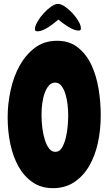

<svg xmlns="http://www.w3.org/2000/svg" viewBox="-20 -939 565 991"><path d="M252.9 32.2Q193.4 32.2 149.4 2.4Q105.5 -27.3 76.7 -77.6Q47.9 -127.9 33.7 -194.3Q19.5 -260.7 19.5 -334Q19.5 -402.3 34.7 -472.7Q49.8 -543 81.1 -599.6Q112.3 -656.2 160.2 -692.4Q208 -728.5 274.4 -728.5Q338.9 -728.5 382.3 -693.8Q425.8 -659.2 451.7 -604Q477.5 -548.8 488.8 -480.5Q500 -412.1 500 -343.8Q500 -267.6 484.9 -199.7Q469.7 -131.8 439 -80.1Q408.2 -28.3 361.8 2Q315.4 32.2 252.9 32.2ZM264.6 -512.7Q246.1 -512.7 232.9 -498Q219.7 -483.4 210.9 -459.5Q202.1 -435.5 198.2 -405.8Q194.3 -376 194.3 -345.7Q194.3 -311.5 198.7 -277.3Q203.1 -243.2 211.9 -215.8Q220.7 -188.5 233.9 -171.9Q247.1 -155.3 265.6 -155.3Q287.1 -155.3 299.8 -176.8Q312.5 -198.2 319.8 -228.5Q327.1 -258.8 329.6 -291Q332 -323.2 332 -344.7Q332 -371.1 328.6 -400.4Q325.2 -429.7 317.4 -454.6Q309.6 -479.5 296.9 -496.1Q284.2 -512.7 264.6 -512.7ZM397.5 -793Q397.5 -785.2 394.5 -783.2Q391.6 -781.2 384.8 -781.2Q373 -781.2 358.9 -787.1Q344.7 -793 330.6 -801.8Q316.4 -810.5 303.2 -820.3Q290 -830.1 281.2 -837.9Q271.5 -830.1 258.3 -819.3Q245.1 -808.6 230.5 -799.3Q215.8 -790 201.2 -783.7Q186.5 -777.3 173.8 -777.3Q168.9 -777.3 164.6 -779.3Q160.2 -781.2 160.2 -789.1Q160.2 -803.7 172.9 -826.2Q185.5 -848.6 204.1 -869.1Q222.7 -889.6 243.2 -904.3Q263.7 -918.9 279.3 -918.9Q294.9 -918.9 315.4 -904.8Q335.9 -890.6 354 -871.1Q372.1 -851.6 384.8 -830.1Q397.5 -808.6 397.5 -793Z"/></svg>

Font: Chewy
Style: Regular
Weight: 400
Version: Version 1.001